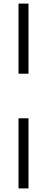

<svg xmlns="http://www.w3.org/2000/svg" viewBox="-20 -828 262 1068"><path d="M83 -418V-808H138.5V-418ZM83 220V-170H138.5V220Z"/></svg>

Font: Encode Sans Semi Condensed Light
Style: Regular
Weight: 300
Width: 4
Designer: Multiple Designers
Foundry: Impallari Type
Version: Version 2.000